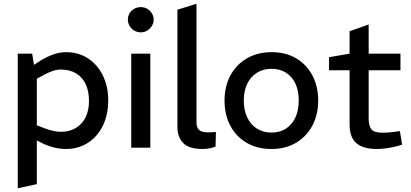

<svg xmlns="http://www.w3.org/2000/svg" viewBox="-20 -790 2196 1027"><path d="M75 217V-503H152L162 -443L194 -464Q229 -486 264.5 -498.5Q300 -511 333 -511Q400 -511 451 -477.5Q502 -444 530.5 -385.5Q559 -327 559 -252Q559 -195 542.5 -147.5Q526 -100 496 -65.5Q466 -31 424.5 -12Q383 7 333 7Q302 7 269.5 -1Q237 -9 208 -23L177 -39V195ZM305 -85Q351 -85 385 -105Q419 -125 437.5 -162Q456 -199 456 -250Q456 -302 438.5 -339.5Q421 -377 387 -397.5Q353 -418 305 -418Q285 -418 262 -410.5Q239 -403 212 -388L177 -369V-120L215 -105Q242 -95 263.5 -90Q285 -85 305 -85Z M682 0V-503H784V0ZM733 -617Q714 -617 698 -626.5Q682 -636 673 -651.5Q664 -667 664 -686Q664 -703 673 -718.5Q682 -734 698 -743Q714 -752 733 -752Q752 -752 767.5 -743Q783 -734 792.5 -718.5Q802 -703 802 -685Q802 -667 792.5 -651.5Q783 -636 767.5 -626.5Q752 -617 733 -617Z M1063 7Q992 7 960.5 -24.5Q929 -56 929 -111V-738L1031 -770V-134Q1031 -108 1045 -95Q1059 -82 1093 -82Q1102 -82 1112.5 -82.5Q1123 -83 1135 -84L1133 -6Q1116 1 1097.5 4Q1079 7 1063 7Z M1432 7Q1356 7 1299.5 -26Q1243 -59 1212 -117.5Q1181 -176 1181 -252Q1181 -328 1212.5 -386.5Q1244 -445 1301 -478Q1358 -511 1433 -511Q1509 -511 1565 -477.5Q1621 -444 1651.5 -385.5Q1682 -327 1682 -252Q1682 -176 1650.5 -117.5Q1619 -59 1563 -26Q1507 7 1432 7ZM1432 -81Q1477 -81 1509.5 -102Q1542 -123 1560 -161.5Q1578 -200 1578 -252Q1578 -304 1560.5 -342Q1543 -380 1510 -401Q1477 -422 1432 -422Q1388 -422 1354.5 -401Q1321 -380 1302.5 -342Q1284 -304 1284 -252Q1284 -200 1302.5 -161.5Q1321 -123 1354.5 -102Q1388 -81 1432 -81Z M1996 7Q1923 7 1886.5 -24Q1850 -55 1850 -124V-414H1740V-484L1850 -503V-623L1952 -659V-503H2122V-414H1952V-156Q1952 -117 1966.5 -98.5Q1981 -80 2029 -80Q2043 -80 2059 -81.5Q2075 -83 2092 -85L2119 -89L2131 -16L2107 -9Q2081 -2 2051 2.5Q2021 7 1996 7Z"/></svg>

Font: REM
Style: Regular
Weight: 400
Designer: Octavio Pardo
Foundry: Ashler Design
Version: Version 1.005;gftools[0.9.28]